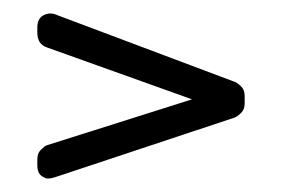

<svg xmlns="http://www.w3.org/2000/svg" viewBox="-20 -366 438 288"><path d="M65 -101Q51 -96 46 -100Q36 -104 36 -118V-127Q36 -136 41 -141Q47 -147 50 -148L268 -217L50 -295Q36 -300 36 -317V-325Q36 -338 45 -343Q55 -348 64 -344L330 -244Q335 -243 342 -236Q347 -231 347 -222V-211Q347 -202 342 -197Q335 -190 330 -189Z"/></svg>

Font: Chathura
Style: ExtraBold
Weight: 800
Designer: Appaji Ambarisha Darbha
Foundry: Aditya Fonts
Version: Version 1.001 2016